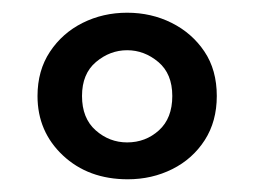

<svg xmlns="http://www.w3.org/2000/svg" viewBox="-20 -640 400 302"><path d="M321 -489Q321 -449 302 -419.5Q283 -390 251 -374Q219 -358 181 -358Q119 -358 79 -395.5Q39 -433 39 -489Q39 -529 58.5 -558.5Q78 -588 110 -604Q142 -620 180 -620Q218 -620 250 -604Q282 -588 301.5 -559Q321 -530 321 -489ZM180 -561Q153 -561 131 -542.5Q109 -524 109 -489Q109 -454 130.5 -435Q152 -416 180 -416Q209 -416 230 -435Q251 -454 251 -489Q251 -524 229 -542.5Q207 -561 180 -561Z"/></svg>

Font: Baloo Tammudu 2
Style: Regular
Weight: 400
Designer: Maithili Shingre, Omkar Shende and Ek Type
Foundry: Ek Type
Version: Version 1.700